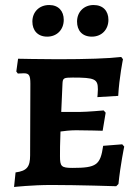

<svg xmlns="http://www.w3.org/2000/svg" viewBox="-20 -737 552 765"><path d="M168 -591C207 -591 234 -619 234 -658C234 -693 213 -717 176 -717C136 -717 109 -689 109 -651C109 -616 130 -591 168 -591ZM346 -591C385 -591 412 -619 412 -658C412 -693 391 -717 353 -717C314 -717 287 -689 287 -651C287 -616 307 -591 346 -591ZM36 8C36 8 109 0 184 0C291 0 443 5 443 5L452 -4C460 -82 475 -153 475 -153L467 -162L391 -156C380 -80 365 -68 269 -68C224 -68 219 -74 219 -115C219 -136 219 -165 221 -213C235 -215 259 -218 283 -218C324 -218 389 -216 389 -216L401 -288L393 -297C393 -297 326 -291 298 -291H224L229 -404C230 -426 234 -428 270 -428C358 -428 370 -422 370 -381C370 -370 368 -350 368 -350L451 -355C455 -428 470 -501 470 -501L463 -510C413 -504 325 -501 211 -501C146 -501 52 -503 52 -503L45 -452L51 -444C51 -444 66 -445 75 -445C96 -445 101 -437 101 -403L100 -118C100 -72 87 -56 42 -50Z"/></svg>

Font: Alegreya SC
Style: Bold
Weight: 700
Designer: Juan Pablo del Peral
Foundry: Huerta Tipografica
Version: Version 2.007;PS 002.007;hotconv 1.0.88;makeotf.lib2.5.64775